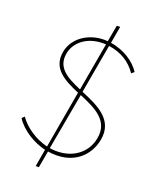

<svg xmlns="http://www.w3.org/2000/svg" viewBox="-156 -861 813 1020"><g transform="rotate(20 251.0 -351.0)"><path d="M192 73 209 -22C353 1 435 -82 452 -178C473 -295 373 -341 277 -381L273 -383L322 -660C392 -650 446 -617 482 -563L497 -576C467 -623 405 -667 326 -679L343 -775H324L307 -681C219 -690 120 -641 103 -546C86 -448 163 -408 252 -370L195 -45C129 -61 65 -103 30 -154L16 -141C53 -83 126 -40 191 -25L174 73ZM123 -545C137 -620 211 -668 304 -662L256 -390C174 -425 108 -460 123 -545ZM212 -42 270 -363C364 -324 450 -283 432 -180C416 -86 332 -30 228 -40Z"/></g></svg>

Font: Fixel Text 20240404 Thin
Style: Italic
Weight: 100
Width: 4
Italic angle: -10°
Designer: AlfaBravo + MacPaw
Foundry: Kyrylo Tkachov, Marchela Mozhyna, Serhii Makarenko, Maria Weinstein, Zakhar Kryvoshyya
Version: Version 1.211;Glyphs 3.2 (3225)